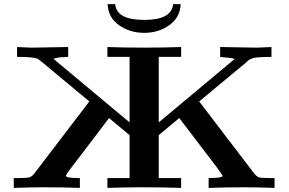

<svg xmlns="http://www.w3.org/2000/svg" viewBox="-20 -915 1406 935"><path d="M47 0V-48H72Q111 -48 123 -51.5Q135 -55 147 -70L415 -421L177 -619Q167 -627 160 -630Q153 -633 130 -635.5Q107 -638 63 -638V-686L133 -683L312 -686V-638L273 -636L250 -632L241 -628L611 -319V-638H503V-686Q593 -683 684 -683Q774 -683 862 -686V-638H753V-319L1123 -628Q1110 -633 1052 -638V-686L1232 -683L1302 -686V-638Q1275 -638 1256.5 -637Q1238 -636 1227 -635Q1216 -634 1207 -630Q1198 -626 1195.5 -625Q1193 -624 1185 -617Q1177 -610 1174 -607Q1097 -543 1044.5 -499.5Q992 -456 975.5 -442Q959 -428 950 -421L1218 -70Q1231 -54 1242.5 -51Q1254 -48 1294 -48H1317V0Q1228 -3 1170 -3Q1083 -3 996 0V-48H1000Q1064 -48 1064 -59Q1064 -65 950 -213Q892 -289 853 -340L753 -257V-48H862V0Q770 -3 679 -3Q592 -3 503 0V-48H611V-257L511 -340L311 -77Q301 -62 301 -59Q301 -48 362 -48H369V0Q282 -3 194 -3Q136 -3 47 0ZM504 -895H541Q547 -818 683 -818Q816 -818 823 -895H860Q857 -830 804.5 -792.5Q752 -755 682 -755Q613 -755 560 -792Q507 -829 504 -895Z"/></svg>

Font: CMU Serif
Style: Bold
Weight: 700
Version: Version 0.7.0